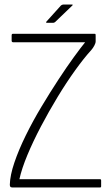

<svg xmlns="http://www.w3.org/2000/svg" viewBox="-20 -821 475 841"><path d="M394 -673Q398 -673 398.5 -671Q399 -669 399 -664V-640Q399 -632 393 -621Q387 -610 380 -602Q348 -567 309.5 -513.5Q271 -460 232.5 -396.5Q194 -333 159.5 -267.5Q125 -202 100 -142Q75 -82 65 -36H418Q421 -36 422 -34.5Q423 -33 423 -31V-6Q423 -2 422 -1Q421 0 418 0H33Q27 0 25 -3.5Q23 -7 23 -12Q24 -53 43 -109Q62 -165 93 -228Q124 -291 161.5 -353.5Q199 -416 236 -472.5Q273 -529 304 -571.5Q335 -614 353 -636H37Q34 -636 32.5 -638Q31 -640 31 -642V-666Q31 -670 32.5 -671.5Q34 -673 37 -673ZM213 -721H185Q182 -721 182 -722.5Q182 -724 183 -726L247 -797Q250 -799 252 -800Q254 -801 257 -801H296Q298 -801 298.5 -800Q299 -799 297 -797L221 -724Q219 -723 217 -722Q215 -721 213 -721Z"/></svg>

Font: Glory Thin ExtraLight
Style: Regular
Weight: 250
Version: Version 1.011